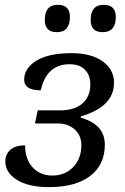

<svg xmlns="http://www.w3.org/2000/svg" viewBox="-20 -765 516 795"><path d="M84 -163.1Q84 -105.5 115.2 -71.8Q146.5 -38.1 196.8 -38.1Q249 -38.1 283 -73.2Q316.9 -108.4 316.9 -164.1Q316.9 -203.6 289.6 -228.8Q262.2 -253.9 217.8 -253.9H125L136.2 -308.1H230Q288.1 -308.1 321 -336.4Q354 -364.7 354 -416Q354 -453.6 331.8 -476.3Q309.6 -499 268.1 -499Q172.9 -499 148.9 -391.1Q80.1 -391.1 80.1 -435.1Q80.1 -482.4 130.6 -513.7Q181.2 -544.9 275.9 -544.9Q357.9 -544.9 405 -511Q452.1 -477.1 452.1 -421.9Q452.1 -323.2 314.9 -283.2L314 -277.8Q414.1 -250 414.1 -166Q414.1 -82.5 353.3 -36.4Q292.5 9.8 183.1 9.8Q98.1 9.8 50 -20.3Q2 -50.3 2 -97.2Q2 -125.5 22.2 -144.3Q42.5 -163.1 84 -163.1ZM215.3 -631.8Q165.5 -631.8 165.5 -682.1Q165.5 -745.1 219.2 -745.1Q269.5 -745.1 269.5 -694.8Q269.5 -631.8 215.3 -631.8ZM405.3 -631.8Q355.5 -631.8 355.5 -682.1Q355.5 -745.1 409.2 -745.1Q459.5 -745.1 459.5 -694.8Q459.5 -631.8 405.3 -631.8Z"/></svg>

Font: Droid Serif
Style: Italic
Weight: 400
Italic angle: -12°
Designer: Monotype Design team
Foundry: Monotype Imaging Inc.
Version: Version 1.03